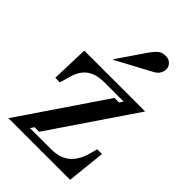

<svg xmlns="http://www.w3.org/2000/svg" viewBox="-216 -805 890 890"><g transform="rotate(45 229.5 -360.0)"><path d="M296 -414H326L338 -432H214Q159 -432 127 -409.5Q95 -387 81 -338L66 -286H36L42 -470H441L160 -56H130L118 -38H256Q312 -38 346.5 -65.5Q381 -93 397 -149L408 -189H439L419 0H15ZM164 -535H168L341 -628Q359 -638 366.5 -653.5Q374 -669 372 -683.5Q370 -698 358 -709Q346 -720 325 -720Q304 -720 289.5 -708.5Q275 -697 257 -671Z"/></g></svg>

Font: Redaction
Style: Regular
Weight: 400
Designer: Jeremy Mickel / Forest Young
Foundry: MCKL
Version: Version 2.001; Redaction